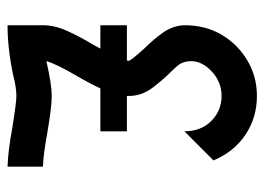

<svg xmlns="http://www.w3.org/2000/svg" viewBox="-116 -585 701 509"><g transform="rotate(90 234.5 -330.5)"><path d="M421.9 0Q377.9 -1.5 318.8 -12.7Q252 -23.4 234.4 -23.4Q212.4 -23.4 182.1 -15.6Q109.9 0 46.9 0V-93.8Q46.9 -125.5 62.5 -159.4Q78.1 -193.4 99.6 -229L108.9 -246.1H46.9V-316.4H140.6L141.1 -322.3Q137.2 -331.1 106.9 -364.3Q83.5 -387.7 65.7 -413.3Q47.9 -439 46.9 -468.8Q46.9 -525.4 72.3 -567.9Q97.7 -610.4 140.1 -635.7Q182.6 -661.1 234.4 -661.1Q291.5 -661.1 336.9 -630.9Q382.3 -600.6 405.3 -545.9L328.1 -468.8Q328.1 -512.7 300.8 -540Q273.4 -567.4 234.4 -567.4Q196.3 -567.4 167.5 -539.6Q142.1 -514.6 142.1 -486.8Q142.1 -466.3 152.8 -452.6Q158.7 -444.8 175.3 -428.2Q196.3 -406.2 213.4 -383.3Q234.4 -354.5 234.4 -321.8V-316.4H328.1V-246.1H214.4Q199.7 -214.8 180.7 -182.6Q148.4 -127 142.1 -103Q204.6 -117.2 234.4 -117.2Q263.7 -117.2 334.5 -105Q387.7 -95.2 421.9 -93.8Z"/></g></svg>

Font: Lambda
Style: Regular
Weight: 400
Designer: GGBotNet
Version: 0.22